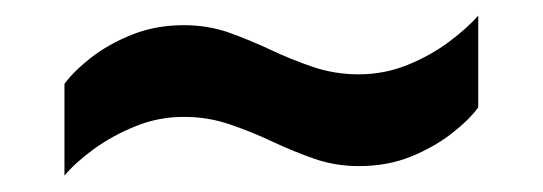

<svg xmlns="http://www.w3.org/2000/svg" viewBox="-20 -420 681 241"><path d="M60.9 -199.5V-314.7Q72.8 -330.9 94.5 -347.8Q116.2 -364.7 145.9 -376.6Q175.7 -388.4 210.9 -388.4Q240.8 -388.4 267.3 -379.1Q293.7 -369.7 319.6 -357.5Q345.5 -345.3 372.8 -336Q400.2 -326.7 430.3 -326.7Q462.4 -326.7 491.5 -338.5Q520.6 -350.3 543.7 -367.6Q566.9 -385 580.3 -400.4V-285.3Q569.2 -269.8 547 -252.5Q524.8 -235.2 495.5 -223.3Q466.1 -211.5 430.3 -211.5Q401.2 -211.5 374.3 -220.8Q347.5 -230.2 321.6 -242.4Q295.7 -254.6 268.4 -263.9Q241 -273.3 210.9 -273.3Q178.8 -273.3 149.7 -261.4Q120.7 -249.6 97.5 -232.7Q74.3 -215.7 60.9 -199.5Z"/></svg>

Font: Archivo SemiBold
Style: Regular
Weight: 600
Designer: Hector Gatti
Foundry: Omnibus-Type
Version: Version 2.001